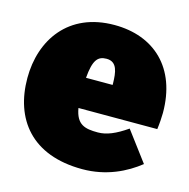

<svg xmlns="http://www.w3.org/2000/svg" viewBox="-90 -644 740 753"><g transform="rotate(15 280.0 -267.5)"><path d="M557 -273C557 -456 446 -557 285 -557C98 -557 8 -422 8 -268C8 -103 101 22 308 22C406 22 483 -17 537 -60L447 -180C401 -148 365 -133 330 -133C277 -133 243 -141 232 -206H552C555 -227 557 -256 557 -273ZM338 -328H230C236 -401 253 -421 289 -421C333 -421 337 -378 338 -335Z"/></g></svg>

Font: Fira Sans Ultra
Style: Regular
Weight: 950
Designer: Carrois Corporate & Edenspiekermann AG
Foundry: Carrois Corporate GbR & Edenspiekermann AG
Version: Version 4.203;PS 004.203;hotconv 1.0.88;makeotf.lib2.5.64775